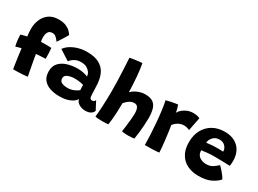

<svg xmlns="http://www.w3.org/2000/svg" viewBox="-35 -1353 2680 1993"><g transform="rotate(30 1305.0 -356.5)"><path d="M123.5 5.5Q122 -5.5 116.2 -42.5Q110.5 -79.5 103.5 -129.2Q96.5 -179 91 -228Q80 -226 60.5 -220.5Q41 -215 25.5 -209.5Q18 -233.5 13.8 -271.5Q9.5 -309.5 9 -344.5Q15 -347 29.8 -350.8Q44.5 -354.5 59.5 -358Q74.5 -361.5 80.5 -363Q77.5 -385 75.8 -408Q74 -431 74 -452Q74 -511.5 96 -563.5Q118 -615.5 163 -647.8Q208 -680 276.5 -680Q333 -680 368.2 -664Q403.5 -648 422.8 -627.2Q442 -606.5 450 -593Q439.5 -574 423.5 -548Q407.5 -522 392.8 -499.5Q378 -477 371 -467.5Q360 -484 339.2 -505Q318.5 -526 291 -526Q255 -526 240.5 -500.8Q226 -475.5 226 -439.5Q226 -427.5 227.2 -413Q228.5 -398.5 231.5 -386Q247 -386.5 272 -386.8Q297 -387 320.8 -386.5Q344.5 -386 356.5 -385Q359.5 -358.5 360.8 -322.5Q362 -286.5 362 -257.5Q357.5 -257.5 336.8 -256.8Q316 -256 291.2 -254.5Q266.5 -253 249.5 -251Q251.5 -235.5 256.2 -208.2Q261 -181 267 -148.8Q273 -116.5 278.8 -86Q284.5 -55.5 288.8 -33.2Q293 -11 294.5 -4Q274.5 -0.5 244 1.5Q213.5 3.5 181 4.5Q148.5 5.5 123.5 5.5Z M678 8.5Q616.5 8.5 565.5 -8.2Q514.5 -25 484.2 -62.5Q454 -100 454 -163Q454 -225.5 489.2 -263.5Q524.5 -301.5 582 -319Q639.5 -336.5 706.5 -336.5Q745 -336.5 779 -328Q813 -319.5 825 -312.5Q824.5 -325.5 819.8 -340Q815 -354.5 806.5 -364.5Q791.5 -385 765.8 -398.8Q740 -412.5 698 -412.5Q655 -412.5 622.5 -393.2Q590 -374 573.5 -350L451.5 -428.5Q485 -476 553 -505.8Q621 -535.5 701.5 -535.5Q790 -535.5 844.8 -506.5Q899.5 -477.5 926.5 -425.5Q939 -400.5 947 -370.5Q955 -340.5 958 -301.5Q960 -268 961 -239Q962 -210 963 -184Q963.5 -145.5 971.2 -134.2Q979 -123 993 -123Q1023 -123 1029.5 -149.5L1081.5 -50Q1076 -27 1050.5 -11.5Q1025 4 986 4Q942.5 4 908.5 -17.2Q874.5 -38.5 870.5 -70.5Q858.5 -41.5 808 -16.5Q757.5 8.5 678 8.5ZM711.5 -109Q747 -109 783.5 -124.5Q820 -140 836 -157Q835 -172.5 834.2 -189Q833.5 -205.5 834 -217Q823 -221.5 792.2 -226.8Q761.5 -232 728 -232Q682.5 -232 646.8 -217.2Q611 -202.5 611 -170.5Q611 -136 638.2 -122.5Q665.5 -109 711.5 -109Z M1265.5 5.5Q1253.5 7.5 1233 8.5Q1212.5 9.5 1190.5 9.5Q1164.5 9.5 1142 7.8Q1119.5 6 1109 2Q1114.5 -43.5 1119.2 -127.5Q1124 -211.5 1124 -310.5Q1124 -378 1121.8 -447.8Q1119.5 -517.5 1116 -583Q1112.5 -648.5 1109.5 -702.5Q1113 -703.5 1131.5 -706.5Q1150 -709.5 1174.5 -713Q1199 -716.5 1221 -719Q1243 -721.5 1254 -721.5Q1265.5 -665 1273.2 -577.8Q1281 -490.5 1283.5 -389Q1309 -417 1353.8 -436.5Q1398.5 -456 1444.5 -456Q1505 -456 1537.8 -432.8Q1570.5 -409.5 1583.2 -365.2Q1596 -321 1596 -257.5Q1596 -217.5 1592.8 -171.2Q1589.5 -125 1584.5 -80.8Q1579.5 -36.5 1573.5 -1Q1539 4.5 1500.5 4.5Q1459 4.5 1424.5 -2Q1429 -32 1434.5 -75Q1440 -118 1443.8 -160Q1447.5 -202 1447.5 -229Q1447.5 -272.5 1434.2 -296.8Q1421 -321 1389 -321Q1364.5 -321 1343.5 -309.5Q1322.5 -298 1306.8 -283Q1291 -268 1283 -257.5Q1283 -206 1280.5 -154.8Q1278 -103.5 1274 -61.2Q1270 -19 1265.5 5.5Z M1811.5 -448Q1823 -470.5 1846.8 -491Q1870.5 -511.5 1903.2 -524.5Q1936 -537.5 1973 -537.5Q1995.5 -537.5 2018.2 -532.8Q2041 -528 2052 -521L2021 -362Q2010 -366.5 1992.5 -372Q1975 -377.5 1952.5 -377.5Q1917.5 -377.5 1886.8 -360.2Q1856 -343 1835 -314.5Q1840 -285 1846.2 -240.2Q1852.5 -195.5 1858 -148Q1863.5 -100.5 1867 -61.5Q1870.5 -22.5 1870.5 -4.5Q1835 0 1789 1.5Q1743 3 1701 2.5Q1701 -50 1697.5 -119.5Q1694 -189 1687.8 -262.5Q1681.5 -336 1673 -400.5Q1664.5 -465 1654.5 -507.5Q1678.5 -514.5 1707.5 -520.5Q1736.5 -526.5 1760 -530.2Q1783.5 -534 1790 -534.5Q1796 -520.5 1803.5 -493.2Q1811 -466 1811.5 -448Z M2576 -89.5Q2548 -55.5 2490.5 -26.5Q2433 2.5 2340 2.5Q2264 2.5 2205.8 -26.2Q2147.5 -55 2114.8 -111.8Q2082 -168.5 2082 -253Q2082 -337.5 2116 -400.2Q2150 -463 2211 -497.8Q2272 -532.5 2353.5 -532.5Q2456 -532.5 2515.5 -475.2Q2575 -418 2577.5 -317Q2578 -283 2573 -251.5Q2565.5 -251.5 2541 -252.2Q2516.5 -253 2485.8 -253.8Q2455 -254.5 2427.8 -255Q2400.5 -255.5 2387.5 -255.5Q2344 -255.5 2303 -251.5Q2262 -247.5 2235 -243Q2235 -224.5 2240 -208.5Q2249.5 -177.5 2280.5 -160.5Q2311.5 -143.5 2350 -143.5Q2396.5 -143.5 2427.8 -164.5Q2459 -185.5 2481.5 -207.5Q2485 -205 2497 -192.5Q2509 -180 2524.8 -162.2Q2540.5 -144.5 2554.5 -125.2Q2568.5 -106 2576 -89.5ZM2240.5 -336.5Q2263 -340 2296 -343Q2329 -346 2372.5 -346Q2395.5 -346 2414 -345.2Q2432.5 -344.5 2440 -344.5Q2440 -355 2437 -367.5Q2430.5 -393 2407.8 -413.8Q2385 -434.5 2347.5 -434.5Q2299 -434.5 2270.8 -404.2Q2242.5 -374 2240.5 -336.5Z"/></g></svg>

Font: Grandstander
Style: Bold
Weight: 700
Designer: Tyler Finck
Foundry: Etcetera Type Co
Version: Version 1.200; ttfautohint (v1.8.3)